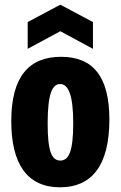

<svg xmlns="http://www.w3.org/2000/svg" viewBox="-20 -784 514 818"><path d="M98 -576 237 -651 376 -576V-690L237 -764L98 -690ZM236 14C368 14 446 -75 446 -275C446 -457 377 -542 240 -542C104 -542 28 -458 28 -268C28 -88 94 14 236 14ZM237 -100C200 -100 183 -140 183 -259C183 -390 205 -426 236 -426C272 -426 292 -377 292 -259C292 -139 273 -100 237 -100Z"/></svg>

Font: Bricolage Grotesque 10pt Condensed ExtraBold
Style: Regular
Weight: 800
Width: 3
Designer: Mathieu Triay
Foundry: Atelier Triay
Version: Version 1.000;gftools[0.9.29]